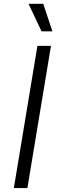

<svg xmlns="http://www.w3.org/2000/svg" viewBox="-20 -962 302 982"><path d="M240.7 -727.5 120.1 0H50.8L171.4 -727.5ZM192.4 -801.8 126 -942.4H201.2L248 -801.8Z"/></svg>

Font: Inter Light
Style: Italic
Weight: 300
Italic angle: -9.3988°
Designer: Rasmus Andersson
Foundry: rsms
Version: Version 4.001;git-66647c0bb